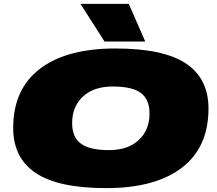

<svg xmlns="http://www.w3.org/2000/svg" viewBox="-20 -960 1120 990"><path d="M528 10Q280 10 164 -68Q48 -146 48 -300Q48 -500 185.5 -605Q323 -710 575 -710Q823 -710 939 -632.5Q1055 -555 1055 -400Q1055 -200 917.5 -95Q780 10 528 10ZM542 -186Q639 -186 695 -237.5Q751 -289 751 -375Q751 -447 706.5 -480.5Q662 -514 561 -514Q464 -514 408 -462.5Q352 -411 352 -325Q352 -253 397 -219.5Q442 -186 542 -186ZM519 -746 395 -940H644L729 -746Z"/></svg>

Font: Georama ExtraExtended Black
Style: Italic
Weight: 900
Width: 8
Italic angle: -9°
Designer: Jean-Baptiste Levee
Foundry: Production Type
Version: Version 1.000